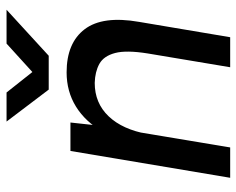

<svg xmlns="http://www.w3.org/2000/svg" viewBox="-90 -650 740 601"><g transform="rotate(-90 280.5 -350.0)"><path d="M24 0 108 -500H197L187 -408L119 0ZM370 0 413 -257 512 -285 464 0ZM413 -257Q424 -325 414.5 -360.5Q405 -396 380.5 -409.5Q356 -423 321 -424Q258 -424 216.5 -380.5Q175 -337 161 -258L121 -261Q135 -341 167 -397Q199 -453 246.5 -482.5Q294 -512 354 -512Q446 -512 489 -455.5Q532 -399 512 -285ZM301 -568V-570L444 -700H550L406 -568ZM300 -568 200 -700H291L394 -570L393 -568Z"/></g></svg>

Font: Figtree Light Medium
Style: Italic
Weight: 500
Italic angle: -9.5°
Version: Version 2.000